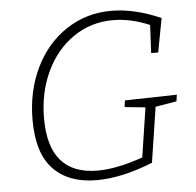

<svg xmlns="http://www.w3.org/2000/svg" viewBox="-51 -754 831 813"><g transform="rotate(-5 364.5 -347.5)"><path d="M697 -324 693 -296 603 -281 567 -46Q435 7 328 7Q210 7 144.5 -60.5Q79 -128 79 -271Q79 -392 126.5 -490.5Q174 -589 259 -645.5Q344 -702 451 -702Q549 -702 661 -653L634 -509H604L610 -628Q530 -662 454 -662Q361 -662 286.5 -611Q212 -560 170 -471Q128 -382 128 -272Q128 -33 336 -33Q417 -33 528 -72L560 -282L472 -291L476 -319Z"/></g></svg>

Font: Bitter Pro Light
Style: Italic
Weight: 300
Italic angle: -9°
Designer: Sol Matas, and Bitter project Authors
Foundry: Sol Matas
Version: Version 1.010